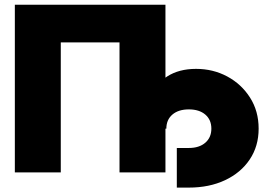

<svg xmlns="http://www.w3.org/2000/svg" viewBox="-20 -748 1169 833"><path d="M697.8 -727.5V0H498.5V-564H243.7V0H44.4V-727.5ZM747.1 65.9V-106H799.3Q844.2 -106 870.6 -128.7Q897 -151.4 897 -189.9Q897 -228.5 870.6 -251Q844.2 -273.4 799.3 -273.4Q754.4 -273.4 728 -251Q701.7 -228.5 701.7 -189.9H602.1Q602.1 -266.1 628.2 -324.7Q654.3 -383.3 705.3 -416.3Q756.3 -449.2 830.6 -449.2Q904.3 -449.2 965.8 -416.3Q1027.3 -383.3 1064.7 -324.7Q1102.1 -266.1 1102.1 -189.9Q1102.1 -113.8 1063.5 -56.2Q1024.9 1.5 956.5 33.7Q888.2 65.9 799.3 65.9Z"/></svg>

Font: Inter 20pt Black
Style: Regular
Weight: 900
Version: Version 4.001;git-66647c0bb